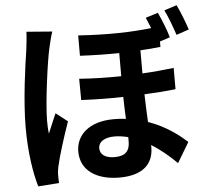

<svg xmlns="http://www.w3.org/2000/svg" viewBox="-59 -906 1119 1034"><g transform="rotate(-5 500.0 -388.5)"><path d="M451 -111C451 -144 482 -167 538 -167C562 -167 587 -163 612 -157C612 -148 612 -140 612 -133C612 -85 591 -56 530 -56C482 -56 451 -75 451 -111ZM933 -842 865 -820C885 -781 904 -727 919 -683L987 -706C975 -744 952 -803 933 -842ZM254 -759 115 -770C114 -738 109 -699 106 -673C94 -596 66 -406 66 -255C66 -119 85 -5 106 65L219 57C218 42 218 26 218 15C217 4 220 -17 223 -31C235 -86 267 -188 296 -270L233 -319C219 -286 202 -248 188 -213C185 -234 184 -262 184 -281C184 -381 215 -603 230 -669C234 -687 246 -738 254 -759ZM829 -810 762 -789C770 -771 778 -751 786 -731C679 -719 553 -715 391 -726V-616C469 -612 540 -611 603 -612V-487C530 -486 454 -487 376 -493L377 -378C454 -374 531 -373 604 -375C605 -335 606 -294 608 -256C587 -259 565 -260 542 -260C407 -260 337 -190 337 -103C337 5 430 56 546 56C676 56 731 -4 731 -92C731 -96 731 -100 731 -104C779 -74 825 -36 867 6L932 -103C893 -138 825 -194 725 -229C723 -275 720 -325 719 -379C781 -382 839 -386 888 -392V-507C836 -501 779 -495 718 -492V-617C757 -619 793 -622 827 -626V-655L882 -673C871 -712 848 -770 829 -810Z"/></g></svg>

Font: Source Han Sans JP
Style: Bold
Weight: 700
Designer: Ryoko NISHIZUKA 西塚涼子 (kana, bopomofo & ideographs); Paul D. Hunt (Latin, Greek & Cyrillic); Sandoll Communications 산돌커뮤니
Foundry: Adobe
Version: Version 2.002;hotconv 1.0.116;makeotfexe 2.5.65601